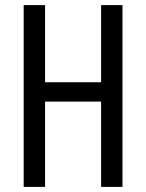

<svg xmlns="http://www.w3.org/2000/svg" viewBox="-20 -734 573 754"><path d="M461 0H377V-335H157V0H73V-714H157V-411H377V-714H461Z"/></svg>

Font: Noto Sans Lao ExtraCondensed
Style: Regular
Weight: 400
Width: 2
Designer: Monotype Design Team
Foundry: Monotype Imaging Inc.
Version: Version 2.004; ttfautohint (v1.8.4.7-5d5b)